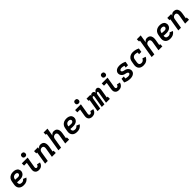

<svg xmlns="http://www.w3.org/2000/svg" viewBox="842 -3434 6115 6115"><g transform="rotate(-45 3900.0 -376.0)"><path d="M276 8Q251 8 226.5 5.5Q202 3 179.5 -4.5Q157 -12 137 -24Q117 -36 101.5 -53Q86 -70 75.5 -91Q65 -112 60 -135.5Q55 -159 56 -183.5Q57 -208 61 -233L80 -343Q84 -370 94 -397Q104 -424 121 -448Q138 -472 162 -490Q186 -508 212.5 -519Q239 -530 267 -534Q295 -538 322 -538Q350 -538 377.5 -534Q405 -530 429 -520Q453 -510 473.5 -493.5Q494 -477 506.5 -454Q519 -431 523.5 -404Q528 -377 523 -350Q519 -326 507.5 -304Q496 -282 478 -264Q460 -246 438 -234.5Q416 -223 392 -216.5Q368 -210 345 -208Q322 -206 298 -206Q268 -206 238 -207Q208 -208 178 -212Q174 -189 177.5 -165.5Q181 -142 194.5 -125Q208 -108 230 -100.5Q252 -93 276 -93Q292 -93 308.5 -96Q325 -99 340 -107Q355 -115 368 -127Q381 -139 390 -153L496 -108Q479 -80 454 -57Q429 -34 399.5 -19Q370 -4 338.5 2Q307 8 276 8ZM313 -305Q328 -305 343 -307.5Q358 -310 371 -317.5Q384 -325 394 -338Q404 -351 406 -366Q409 -382 402.5 -397Q396 -412 383.5 -421Q371 -430 354.5 -433.5Q338 -437 322 -437Q307 -437 292 -434.5Q277 -432 263 -425.5Q249 -419 237 -408Q225 -397 217 -383.5Q209 -370 204 -355.5Q199 -341 197 -327L195 -313Q209 -311 224 -310Q239 -309 254 -308.5Q269 -308 283.5 -306.5Q298 -305 313 -305Z M957 8Q931 8 906 3.5Q881 -1 860 -13Q839 -25 823.5 -43.5Q808 -62 800 -85.5Q792 -109 792 -135Q792 -161 796 -186L836 -429H712V-530H973L913 -170Q911 -156 911 -142.5Q911 -129 916.5 -117.5Q922 -106 933 -99.5Q944 -93 957 -93Q971 -93 983.5 -99Q996 -105 1005.5 -116Q1015 -127 1021 -139.5Q1027 -152 1030 -166L1144 -141Q1135 -110 1118 -82Q1101 -54 1075.5 -32.5Q1050 -11 1019 -1.5Q988 8 957 8ZM940 -600Q921 -600 903.5 -607Q886 -614 875 -628Q864 -642 861.5 -661Q859 -680 862 -699Q864 -713 871 -725Q878 -737 889 -745.5Q900 -754 913.5 -757Q927 -760 940 -760Q959 -760 977 -753Q995 -746 1005.5 -732Q1016 -718 1019 -699Q1022 -680 1019 -661Q1017 -647 1010 -635Q1003 -623 991.5 -614.5Q980 -606 966.5 -603Q953 -600 940 -600Z M1231 0 1302 -429H1263V-530H1438L1428 -465Q1438 -481 1452 -495.5Q1466 -510 1483 -520.5Q1500 -531 1519 -534.5Q1538 -538 1556 -538Q1585 -538 1611.5 -529.5Q1638 -521 1658.5 -503.5Q1679 -486 1691 -462Q1703 -438 1708 -410.5Q1713 -383 1711.5 -354.5Q1710 -326 1706 -297L1673 -101H1712V0H1537L1589 -313Q1591 -328 1592 -342.5Q1593 -357 1591 -371Q1589 -385 1583.5 -397.5Q1578 -410 1568.5 -419.5Q1559 -429 1545.5 -433Q1532 -437 1517 -437Q1497 -437 1478 -431Q1459 -425 1443 -411Q1427 -397 1418.5 -378Q1410 -359 1407 -340L1351 0Z M1831 0 1936 -634H1897V-735H2072L2028 -465Q2038 -481 2052 -495.5Q2066 -510 2083 -520.5Q2100 -531 2119 -534.5Q2138 -538 2156 -538Q2185 -538 2211.5 -529.5Q2238 -521 2258.5 -503.5Q2279 -486 2291 -462Q2303 -438 2308 -410.5Q2313 -383 2311.5 -354.5Q2310 -326 2306 -297L2273 -101H2312V0H2137L2189 -313Q2191 -328 2192 -342.5Q2193 -357 2191 -371Q2189 -385 2183.5 -397.5Q2178 -410 2168.5 -419.5Q2159 -429 2145.5 -433Q2132 -437 2117 -437Q2097 -437 2078 -431Q2059 -425 2043 -411Q2027 -397 2018.5 -378Q2010 -359 2007 -340L1951 0Z M2676 8Q2651 8 2626.5 5.5Q2602 3 2579.5 -4.5Q2557 -12 2537 -24Q2517 -36 2501.5 -53Q2486 -70 2475.5 -91Q2465 -112 2460 -135.5Q2455 -159 2456 -183.5Q2457 -208 2461 -233L2480 -343Q2484 -370 2494 -397Q2504 -424 2521 -448Q2538 -472 2562 -490Q2586 -508 2612.5 -519Q2639 -530 2667 -534Q2695 -538 2722 -538Q2750 -538 2777.5 -534Q2805 -530 2829 -520Q2853 -510 2873.5 -493.5Q2894 -477 2906.5 -454Q2919 -431 2923.5 -404Q2928 -377 2923 -350Q2919 -326 2907.5 -304Q2896 -282 2878 -264Q2860 -246 2838 -234.5Q2816 -223 2792 -216.5Q2768 -210 2745 -208Q2722 -206 2698 -206Q2668 -206 2638 -207Q2608 -208 2578 -212Q2574 -189 2577.5 -165.5Q2581 -142 2594.5 -125Q2608 -108 2630 -100.5Q2652 -93 2676 -93Q2692 -93 2708.5 -96Q2725 -99 2740 -107Q2755 -115 2768 -127Q2781 -139 2790 -153L2896 -108Q2879 -80 2854 -57Q2829 -34 2799.5 -19Q2770 -4 2738.5 2Q2707 8 2676 8ZM2713 -305Q2728 -305 2743 -307.5Q2758 -310 2771 -317.5Q2784 -325 2794 -338Q2804 -351 2806 -366Q2809 -382 2802.5 -397Q2796 -412 2783.5 -421Q2771 -430 2754.5 -433.5Q2738 -437 2722 -437Q2707 -437 2692 -434.5Q2677 -432 2663 -425.5Q2649 -419 2637 -408Q2625 -397 2617 -383.5Q2609 -370 2604 -355.5Q2599 -341 2597 -327L2595 -313Q2609 -311 2624 -310Q2639 -309 2654 -308.5Q2669 -308 2683.5 -306.5Q2698 -305 2713 -305Z M3357 8Q3331 8 3306 3.5Q3281 -1 3260 -13Q3239 -25 3223.5 -43.5Q3208 -62 3200 -85.5Q3192 -109 3192 -135Q3192 -161 3196 -186L3236 -429H3112V-530H3373L3313 -170Q3311 -156 3311 -142.5Q3311 -129 3316.5 -117.5Q3322 -106 3333 -99.5Q3344 -93 3357 -93Q3371 -93 3383.5 -99Q3396 -105 3405.5 -116Q3415 -127 3421 -139.5Q3427 -152 3430 -166L3544 -141Q3535 -110 3518 -82Q3501 -54 3475.5 -32.5Q3450 -11 3419 -1.5Q3388 8 3357 8ZM3340 -600Q3321 -600 3303.5 -607Q3286 -614 3275 -628Q3264 -642 3261.5 -661Q3259 -680 3262 -699Q3264 -713 3271 -725Q3278 -737 3289 -745.5Q3300 -754 3313.5 -757Q3327 -760 3340 -760Q3359 -760 3377 -753Q3395 -746 3405.5 -732Q3416 -718 3419 -699Q3422 -680 3419 -661Q3417 -647 3410 -635Q3403 -623 3391.5 -614.5Q3380 -606 3366.5 -603Q3353 -600 3340 -600Z M3594 0 3665 -430H3626V-530H3800L3792 -481Q3800 -493 3810 -504Q3820 -515 3832.5 -523Q3845 -531 3859 -534.5Q3873 -538 3886 -538Q3903 -538 3919 -532Q3935 -526 3945.5 -514Q3956 -502 3961.5 -486.5Q3967 -471 3969 -455Q3976 -471 3986.5 -486.5Q3997 -502 4011 -514Q4025 -526 4042.5 -532Q4060 -538 4077 -538Q4095 -538 4111 -531.5Q4127 -525 4137.5 -512Q4148 -499 4153.5 -482.5Q4159 -466 4160.5 -448.5Q4162 -431 4160.5 -413Q4159 -395 4156 -377L4110 -100H4149V0H3975L4041 -397Q4042 -405 4041.5 -412.5Q4041 -420 4037.5 -426Q4034 -432 4027 -435Q4020 -438 4013 -438Q4001 -438 3991 -428Q3981 -418 3976 -406Q3971 -394 3967.5 -382Q3964 -370 3962 -358L3903 0H3784L3850 -397Q3851 -405 3850.5 -412.5Q3850 -420 3846.5 -426Q3843 -432 3836.5 -435Q3830 -438 3822 -438Q3810 -438 3800.5 -428Q3791 -418 3785.5 -406Q3780 -394 3777 -382Q3774 -370 3772 -358L3713 0Z M4557 8Q4531 8 4506 3.5Q4481 -1 4460 -13Q4439 -25 4423.5 -43.5Q4408 -62 4400 -85.5Q4392 -109 4392 -135Q4392 -161 4396 -186L4436 -429H4312V-530H4573L4513 -170Q4511 -156 4511 -142.5Q4511 -129 4516.5 -117.5Q4522 -106 4533 -99.5Q4544 -93 4557 -93Q4571 -93 4583.5 -99Q4596 -105 4605.5 -116Q4615 -127 4621 -139.5Q4627 -152 4630 -166L4744 -141Q4735 -110 4718 -82Q4701 -54 4675.5 -32.5Q4650 -11 4619 -1.5Q4588 8 4557 8ZM4540 -600Q4521 -600 4503.5 -607Q4486 -614 4475 -628Q4464 -642 4461.5 -661Q4459 -680 4462 -699Q4464 -713 4471 -725Q4478 -737 4489 -745.5Q4500 -754 4513.5 -757Q4527 -760 4540 -760Q4559 -760 4577 -753Q4595 -746 4605.5 -732Q4616 -718 4619 -699Q4622 -680 4619 -661Q4617 -647 4610 -635Q4603 -623 4591.5 -614.5Q4580 -606 4566.5 -603Q4553 -600 4540 -600Z M5063 8Q5003 8 4946.5 -7Q4890 -22 4839 -48L4862 -189H4967L4954 -112Q4980 -104 5007 -98.5Q5034 -93 5062 -93Q5076 -93 5090.5 -95Q5105 -97 5119.5 -102Q5134 -107 5146 -117.5Q5158 -128 5160 -142Q5163 -158 5155 -171Q5147 -184 5135 -191.5Q5123 -199 5109 -203.5Q5095 -208 5080.5 -211.5Q5066 -215 5051.5 -218Q5037 -221 5023 -226Q5009 -231 4996.5 -237.5Q4984 -244 4972 -252.5Q4960 -261 4950.5 -271Q4941 -281 4932.5 -293Q4924 -305 4918 -318Q4912 -331 4908.5 -345Q4905 -359 4904 -374.5Q4903 -390 4906 -405Q4911 -438 4933 -466Q4955 -494 4985 -510Q5015 -526 5047.5 -532Q5080 -538 5113 -538Q5143 -538 5172 -534Q5201 -530 5229.5 -522.5Q5258 -515 5284.5 -505Q5311 -495 5336 -482L5314 -349H5209L5221 -417Q5195 -425 5168.5 -431Q5142 -437 5114 -437Q5100 -437 5086.5 -435Q5073 -433 5060 -428Q5047 -423 5036 -412.5Q5025 -402 5023 -388Q5021 -373 5028.5 -360Q5036 -347 5047.5 -339Q5059 -331 5073.5 -326.5Q5088 -322 5102 -318.5Q5116 -315 5130.5 -312Q5145 -309 5159 -304Q5173 -299 5186 -292.5Q5199 -286 5210.5 -277.5Q5222 -269 5232 -259Q5242 -249 5250.5 -237.5Q5259 -226 5265 -212.5Q5271 -199 5274.5 -185.5Q5278 -172 5279 -156.5Q5280 -141 5277 -126Q5274 -103 5262.5 -82.5Q5251 -62 5233.5 -46Q5216 -30 5194.5 -19.5Q5173 -9 5151 -3Q5129 3 5107 5.5Q5085 8 5063 8Z M5669 8Q5644 8 5620 5Q5596 2 5574 -5Q5552 -12 5532.5 -24.5Q5513 -37 5498 -54Q5483 -71 5473.5 -92Q5464 -113 5459.5 -136.5Q5455 -160 5456 -184.5Q5457 -209 5461 -233L5480 -343Q5484 -370 5493.5 -396.5Q5503 -423 5519.5 -446.5Q5536 -470 5559 -488Q5582 -506 5608.5 -517.5Q5635 -529 5662 -533.5Q5689 -538 5716 -538Q5746 -538 5775 -533.5Q5804 -529 5831 -522Q5858 -515 5884.5 -505Q5911 -495 5936 -482L5914 -349H5809L5821 -417Q5796 -425 5770 -431Q5744 -437 5718 -437Q5703 -437 5688.5 -434.5Q5674 -432 5660.5 -424.5Q5647 -417 5635.5 -406.5Q5624 -396 5616 -382.5Q5608 -369 5603.5 -355Q5599 -341 5597 -327L5579 -217Q5575 -193 5577 -169.5Q5579 -146 5591 -128Q5603 -110 5624 -101.5Q5645 -93 5669 -93Q5688 -93 5707 -98Q5726 -103 5742.5 -115.5Q5759 -128 5771.5 -144.5Q5784 -161 5791 -179L5902 -143Q5887 -109 5863 -79.5Q5839 -50 5807 -29.5Q5775 -9 5739.5 -0.5Q5704 8 5669 8Z M6031 0 6136 -634H6097V-735H6272L6228 -465Q6238 -481 6252 -495.5Q6266 -510 6283 -520.5Q6300 -531 6319 -534.5Q6338 -538 6356 -538Q6385 -538 6411.5 -529.5Q6438 -521 6458.5 -503.5Q6479 -486 6491 -462Q6503 -438 6508 -410.5Q6513 -383 6511.5 -354.5Q6510 -326 6506 -297L6473 -101H6512V0H6337L6389 -313Q6391 -328 6392 -342.5Q6393 -357 6391 -371Q6389 -385 6383.5 -397.5Q6378 -410 6368.5 -419.5Q6359 -429 6345.5 -433Q6332 -437 6317 -437Q6297 -437 6278 -431Q6259 -425 6243 -411Q6227 -397 6218.5 -378Q6210 -359 6207 -340L6151 0Z M6876 8Q6851 8 6826.5 5.5Q6802 3 6779.5 -4.5Q6757 -12 6737 -24Q6717 -36 6701.5 -53Q6686 -70 6675.5 -91Q6665 -112 6660 -135.5Q6655 -159 6656 -183.5Q6657 -208 6661 -233L6680 -343Q6684 -370 6694 -397Q6704 -424 6721 -448Q6738 -472 6762 -490Q6786 -508 6812.5 -519Q6839 -530 6867 -534Q6895 -538 6922 -538Q6950 -538 6977.5 -534Q7005 -530 7029 -520Q7053 -510 7073.5 -493.5Q7094 -477 7106.5 -454Q7119 -431 7123.5 -404Q7128 -377 7123 -350Q7119 -326 7107.5 -304Q7096 -282 7078 -264Q7060 -246 7038 -234.5Q7016 -223 6992 -216.5Q6968 -210 6945 -208Q6922 -206 6898 -206Q6868 -206 6838 -207Q6808 -208 6778 -212Q6774 -189 6777.5 -165.5Q6781 -142 6794.5 -125Q6808 -108 6830 -100.5Q6852 -93 6876 -93Q6892 -93 6908.5 -96Q6925 -99 6940 -107Q6955 -115 6968 -127Q6981 -139 6990 -153L7096 -108Q7079 -80 7054 -57Q7029 -34 6999.5 -19Q6970 -4 6938.5 2Q6907 8 6876 8ZM6913 -305Q6928 -305 6943 -307.5Q6958 -310 6971 -317.5Q6984 -325 6994 -338Q7004 -351 7006 -366Q7009 -382 7002.5 -397Q6996 -412 6983.5 -421Q6971 -430 6954.5 -433.5Q6938 -437 6922 -437Q6907 -437 6892 -434.5Q6877 -432 6863 -425.5Q6849 -419 6837 -408Q6825 -397 6817 -383.5Q6809 -370 6804 -355.5Q6799 -341 6797 -327L6795 -313Q6809 -311 6824 -310Q6839 -309 6854 -308.5Q6869 -308 6883.5 -306.5Q6898 -305 6913 -305Z M7231 0 7302 -429H7263V-530H7438L7428 -465Q7438 -481 7452 -495.5Q7466 -510 7483 -520.5Q7500 -531 7519 -534.5Q7538 -538 7556 -538Q7585 -538 7611.5 -529.5Q7638 -521 7658.5 -503.5Q7679 -486 7691 -462Q7703 -438 7708 -410.5Q7713 -383 7711.5 -354.5Q7710 -326 7706 -297L7673 -101H7712V0H7537L7589 -313Q7591 -328 7592 -342.5Q7593 -357 7591 -371Q7589 -385 7583.5 -397.5Q7578 -410 7568.5 -419.5Q7559 -429 7545.5 -433Q7532 -437 7517 -437Q7497 -437 7478 -431Q7459 -425 7443 -411Q7427 -397 7418.5 -378Q7410 -359 7407 -340L7351 0Z"/></g></svg>

Font: Iosevka Curly Slab Extended
Style: Bold Italic
Weight: 700
Width: 7
Italic angle: -9°
Monospace: yes
Designer: Belleve Invis
Foundry: Belleve Invis
Version: Version 11.0.0; ttfautohint (v1.8.3)